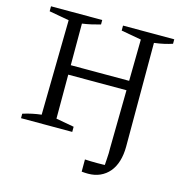

<svg xmlns="http://www.w3.org/2000/svg" viewBox="-122 -763 1032 1079"><g transform="rotate(15 394.5 -223.5)"><path d="M42 0V-26Q70 -35 96.5 -40.5Q123 -46 149 -49L158 -601L42 -622V-651H340V-625Q316 -618 289.5 -612Q263 -606 235 -602V-49L340 -30V0ZM195 -305V-360H615V-305ZM486 204Q477 204 468 203.5Q459 203 449 202V131Q467 132 484 132.5Q501 133 520 133Q537 133 554.5 132.5Q572 132 590 131L564 147Q565 123 567.5 92Q570 61 569 34L578 -601L461 -622V-651H759V-625Q738 -618 712 -612Q686 -606 654 -602V1Q654 48 642.5 86Q631 124 609 150Q587 176 556 190Q525 204 486 204Z"/></g></svg>

Font: Piazzolla 24pt
Style: Regular
Weight: 400
Designer: Juan Pablo del Peral
Foundry: Huerta Tipografica
Version: Version 2.005